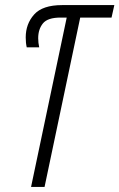

<svg xmlns="http://www.w3.org/2000/svg" viewBox="-20 -734 469 754"><path d="M155 0 295 -665H418L429 -714H224Q147 -714 114 -677Q81 -640 81 -587Q81 -565 85 -548H134Q130 -566 130 -584Q130 -619 148.5 -642Q167 -665 218 -665H242L102 0Z"/></svg>

Font: Noto Sans Display Condensed Light
Style: Italic
Weight: 300
Width: 3
Designer: Monotype Design team
Foundry: Monotype Imaging Inc.
Version: 1.000